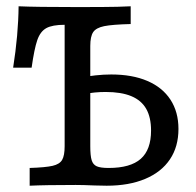

<svg xmlns="http://www.w3.org/2000/svg" viewBox="-20 -591 624 611"><path d="M185.7 -125.8V-512.1Q146.7 -512.1 127.4 -501.5Q108.2 -490.9 98.7 -463.5Q89.2 -436.1 80.6 -375.6H21.8Q38.3 -480.3 39.2 -571Q93.6 -568.5 225.1 -568.5Q318.4 -568.5 353.6 -569.4L395.9 -571V-514.5Q337.7 -513 311.7 -507.8Q285.7 -502.5 276.5 -488.7Q267.3 -474.9 267.3 -444.7V-125.8Q267.3 -95.3 271.7 -81.2Q276 -67.1 287.9 -61.8Q299.8 -56.5 325.7 -56.5Q395.1 -56.5 427.9 -85.5Q460.7 -114.5 460.7 -175.5Q460.7 -217.6 445.3 -244.6Q429.9 -271.7 397.9 -285Q365.9 -298.3 316.2 -298.3Q281.1 -298.3 249.1 -291.8Q242 -290.2 234.1 -287.8V-343.5Q257.8 -348.3 284 -351.2Q310.1 -354 334 -354Q400.9 -354 448.8 -333.5Q496.8 -313 522.4 -273.9Q547.9 -234.8 547.9 -180.6Q547.9 -124.1 520.7 -83.8Q493.6 -43.4 442 -21.7Q390.4 0 319.5 0Q299.7 -0.7 280.7 -0.8Q244 -2.4 221 -2.4Q123.4 -2.4 74.4 0V-56.5Q124.9 -58.1 147.4 -63.3Q169.9 -68.5 177.8 -82.3Q185.7 -96 185.7 -125.8Z"/></svg>

Font: Playfair Micro SmCond SmLight
Style: Regular
Weight: 360
Width: 4
Designer: Claus Eggers Sørensen
Foundry: Claus Eggers Sørensen
Version: Version 2.100;Glyphs 3.2 (3219)